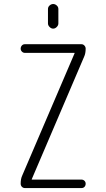

<svg xmlns="http://www.w3.org/2000/svg" viewBox="-20 -955 540 975"><path d="M92.8 -63.5 358.4 -683.6V-684.6L359.4 -685.5Q359.4 -686.5 358.4 -686.5H106.4Q97.7 -686.5 91.3 -692.9Q85 -699.2 85 -708Q85 -716.8 90.8 -723.6Q96.7 -730.5 106.4 -730.5H393.6Q402.3 -730.5 408.7 -723.6Q415 -716.8 415 -708Q415 -683.6 407.2 -667L141.6 -45.9V-44.9L140.6 -43.9Q140.6 -43 141.6 -43H393.6Q402.3 -43 408.7 -37.1Q415 -31.2 415 -22Q415 -12.7 409.2 -6.3Q403.3 0 393.6 0H106.4Q97.7 0 91.3 -6.3Q85 -12.7 85 -22.5Q85 -46.9 92.8 -63.5ZM223.6 -909.2Q223.6 -919.9 231.9 -927.2Q240.2 -934.6 250 -934.6Q259.8 -934.6 268.1 -927.2Q276.4 -919.9 276.4 -909.2V-835.9Q276.4 -826.2 268.1 -817.9Q259.8 -809.6 250 -809.6Q240.2 -809.6 231.9 -817.9Q223.6 -826.2 223.6 -835.9Z"/></svg>

Font: Rounded-X Mgen+ 1mn light
Style: Regular
Weight: 200
Designer: [Source Han Sans]
Ryoko NISHIZUKA  (kana & ideographs); Paul D. Hunt (Latin, Greek & Cyrillic); Wenlong ZHANG  (bopomofo
Version: Version 1.059.20150602